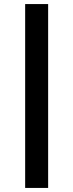

<svg xmlns="http://www.w3.org/2000/svg" viewBox="-20 -821 364 954"><path d="M105 112.8V-800.8H219.2V112.8Z"/></svg>

Font: PoppinsZ Medium
Style: Regular
Weight: 500
Designer: Ninad Kale (Devanagari), Jonny Pinhorn (Latin)
Foundry: Indian Type Foundry
Version: Version 3.002;FEAKit 1.0